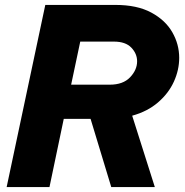

<svg xmlns="http://www.w3.org/2000/svg" viewBox="-20 -760 752 780"><path d="M7 0 164 -740H449Q537 -740 594.5 -709Q652 -678 680 -629Q708 -580 708 -525Q708 -476 686.5 -428.5Q665 -381 622 -344Q579 -307 517 -290L609 0H432L348 -277H239L181 0ZM443 -591H306L269 -416H426Q480 -416 508.5 -446Q537 -476 537 -511Q537 -542 513.5 -566.5Q490 -591 443 -591Z"/></svg>

Font: Be Vietnam Pro ExtraBold
Style: Italic
Weight: 800
Italic angle: -12°
Designer: Lam Bao, Tony Le, Vietanh Nguyen
Foundry: Yellow Type Foundry
Version: Version 1.002; ttfautohint (v1.8.3)